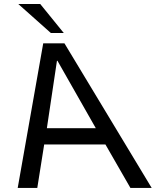

<svg xmlns="http://www.w3.org/2000/svg" viewBox="-20 -928 769 948"><path d="M298.3 -713.9 729 0H624L500.5 -214.8H198.2L164.1 0H67.4L193.4 -713.9ZM453.1 -294.9 263.7 -627.9H261.2L211.4 -294.9ZM178.7 -908.2 294.9 -765.1H231L70.3 -908.2Z"/></svg>

Font: XB Khoramshahr
Style: Oblique
Weight: 400
Italic angle: 12°
Designer: Behnam
Foundry: Irmug
Version: Version 8.005 2009